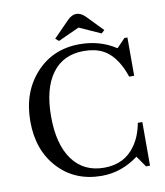

<svg xmlns="http://www.w3.org/2000/svg" viewBox="-102 -1043 977 1136"><g transform="rotate(-10 387.0 -475.0)"><path d="M56 -380Q56 -555 158.5 -667.5Q261 -780 422 -780Q543 -780 637 -719H641L690 -770H708V-540H678Q662 -589 637 -630Q602 -686 554.5 -711Q507 -736 439 -736Q315 -736 248.5 -645Q182 -554 182 -387Q182 -220 249.5 -127.5Q317 -35 440 -35Q563 -35 628 -129Q666 -182 681 -262H708V0H684L638 -66Q536 10 418 10Q257 10 156.5 -98.5Q56 -207 56 -380ZM433 -960Q461 -960 488 -933L581 -837L562 -820L433 -878L306 -820L286 -837L380 -933Q407 -960 433 -960Z"/></g></svg>

Font: Libre Caslon Text
Style: Regular
Weight: 400
Designer: Pablo Impallari, Rodrigo Fuenzalida
Foundry: Pablo Impallari, Rodrigo Fuenzalida
Version: Version 1.002